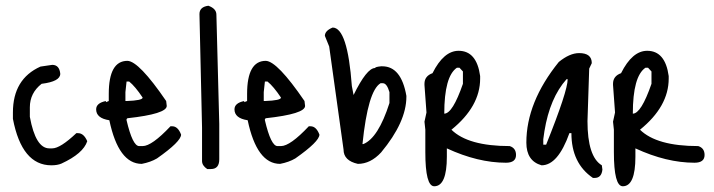

<svg xmlns="http://www.w3.org/2000/svg" viewBox="-20 -571 2489 669"><path d="M121 -339 162 -345Q187 -345 190 -314Q190 -287 125 -279Q84 -247 84 -197V-164Q104 -54 152 -54H162Q190 -54 246 -107H252Q272 -107 284 -79Q270 -36 194 -1Q180 5 159 5Q56 5 25 -157V-179Q25 -296 121 -339Z M424 -359Q464 -358 559 -219L561 -202Q561 -174 424 -159L421 -156V-152Q442 -62 465 -62H477Q509 -62 574 -131H580Q600 -131 611 -102Q611 -78 527 -19Q505 -6 474 0Q393 0 361 -152Q315 -159 315 -190Q315 -212 349 -219V-215L359 -219V-244Q359 -359 424 -359ZM430 -287H421L417 -250V-219H421Q477 -221 477 -231Q451 -270 430 -287Z M706 -551Q734 -541 734 -520L744 -139V-16Q744 18 715 18H702Q684 6 684 -10V-126L675 -522Q675 -547 706 -551Z M906 -359Q946 -358 1041 -219L1043 -202Q1043 -174 906 -159L903 -156V-152Q924 -62 947 -62H959Q991 -62 1056 -131H1062Q1082 -131 1093 -102Q1093 -78 1009 -19Q987 -6 956 0Q875 0 843 -152Q797 -159 797 -190Q797 -212 831 -219V-215L841 -219V-244Q841 -359 906 -359ZM912 -287H903L899 -250V-219H903Q959 -221 959 -231Q933 -270 912 -287Z M1139 -475Q1191 -475 1206 -271L1212 -240Q1258 -334 1287 -334Q1287 -338 1308 -340H1312Q1378 -340 1396 -237V-234Q1396 -146 1308 -40Q1271 0 1227 0Q1177 -11 1177 -50L1127 -409L1112 -446Q1112 -464 1139 -475ZM1243 -69H1246Q1298 -90 1337 -212V-250Q1328 -281 1314 -281H1306Q1262 -255 1243 -69Z M1578 -394Q1641 -394 1653 -306V-297Q1653 -200 1553 -119Q1611 -62 1756 -62Q1778 -55 1778 -31Q1778 -4 1743 -4Q1645 -4 1537 -54V-25Q1537 78 1493 78Q1462 78 1462 -41V-119L1459 -147L1466 -179L1459 -275V-279Q1459 -306 1487 -316Q1526 -394 1578 -394ZM1528 -175Q1557 -175 1593 -279V-322L1581 -335H1572Q1528 -305 1528 -175Z M1998 -386Q2042 -386 2042 -351L2033 -332L2027 -149Q2027 -25 2077 5L2079 20Q2076 49 2052 49H2046Q1971 -2 1971 -107H1964Q1924 5 1867 5Q1814 -10 1814 -74Q1814 -215 1927 -355Q1965 -386 1998 -386ZM1877 -114 1873 -86V-67H1883Q1958 -254 1958 -295H1954Q1896 -230 1877 -114Z M2235 -394Q2298 -394 2310 -306V-297Q2310 -200 2210 -119Q2268 -62 2413 -62Q2435 -55 2435 -31Q2435 -4 2400 -4Q2302 -4 2194 -54V-25Q2194 78 2150 78Q2119 78 2119 -41V-119L2116 -147L2123 -179L2116 -275V-279Q2116 -306 2144 -316Q2183 -394 2235 -394ZM2185 -175Q2214 -175 2250 -279V-322L2238 -335H2229Q2185 -305 2185 -175Z"/></svg>

Font: Just Me Again Down Here
Style: Regular
Weight: 400
Designer: Kimberly Geswein
Foundry: Kimberly Geswein
Version: Version 1.002 2007